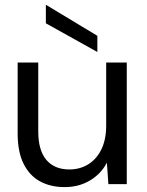

<svg xmlns="http://www.w3.org/2000/svg" viewBox="-20 -751 599 783"><path d="M244 12Q186 12 143 -11.5Q100 -35 76 -83.5Q52 -132 52 -206V-496H136V-215Q136 -138 169 -99Q202 -60 263 -60Q306 -60 340 -81Q374 -102 393.5 -142Q413 -182 413 -239V-496H497V0H422L416 -86H415Q391 -41 346 -14.5Q301 12 244 12ZM377 -539 167 -656V-731H168L377 -605Z"/></svg>

Font: DM Sans 28pt
Style: Regular
Weight: 400
Version: Version 4.004;gftools[0.9.30]